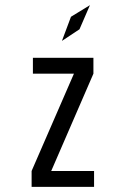

<svg xmlns="http://www.w3.org/2000/svg" viewBox="-20 -724 490 744"><path d="M102.5 0V-61.5L266.5 -438.5H107.5V-500H342V-438.5L178.5 -61.5H344.5V0ZM220 -565.5 255 -659 328.5 -704 288 -610.5Z"/></svg>

Font: Trispace Condensed Light
Style: Regular
Weight: 300
Width: 3
Designer: Tyler Finck
Foundry: Etcetera Type Company
Version: Version 1.210; ttfautohint (v1.8.3)